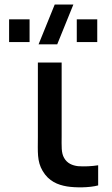

<svg xmlns="http://www.w3.org/2000/svg" viewBox="-20 -815 494 844"><path d="M149.5 -620H231.5L302.5 -795H220.5ZM407.5 -630V-730H317.5V-630ZM110 -630V-730H20V-630ZM274.5 4.5C311 10.5 373 10.5 411.5 0V-88.5C383.5 -84 350.5 -82.5 323 -84.5C298.5 -87.5 275.5 -96.5 262 -120.5C248.5 -143.5 251 -172.5 251 -217.5V-540H146.5V-212.5C146.5 -148 142 -106.5 167.5 -63.5C194.5 -18 233.5 -2.5 274.5 4.5Z"/></svg>

Font: Manrope SemiBold
Style: Regular
Weight: 600
Designer: Mikhail Sharanda
Foundry: Mikhail Sharanda
Version: Version 4.505